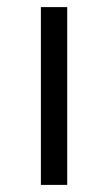

<svg xmlns="http://www.w3.org/2000/svg" viewBox="-20 -520 301 540"><path d="M95 0H169V-500H95Z"/></svg>

Font: TitilliumText22L
Style: 400 wt
Weight: 400
Designer: Campivisivi
Foundry: Campivisivi
Version: 1.000